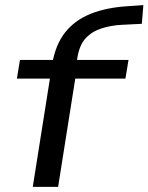

<svg xmlns="http://www.w3.org/2000/svg" viewBox="-20 -730 580 750"><path d="M108 0 175 -423H46L58 -496H216L181 -467L184 -481Q197 -556 234.5 -603.5Q272 -651 334 -676Q396 -701 482 -706L540 -710L534 -637L455 -633Q414 -631 376.5 -619Q339 -607 314.5 -580.5Q290 -554 282 -503L278 -478L260 -496H482L470 -423H274L207 0Z"/></svg>

Font: Nunito Sans 7pt Expanded
Style: Italic
Weight: 400
Width: 7
Italic angle: -9°
Designer: Vernon Adams
Foundry: Vernon Adams
Version: Version 3.101;gftools[0.9.27]